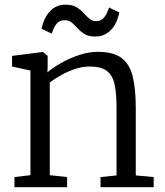

<svg xmlns="http://www.w3.org/2000/svg" viewBox="-20 -784 691 804"><path d="M107.5 -50.5V-488.5L30.5 -505.5V-550L157 -566H160.5L179.5 -550V-506L178.5 -481Q200.5 -500 235.5 -520Q270.5 -540 311 -553.5Q351.5 -567 389 -567Q454 -567 488.2 -541.8Q522.5 -516.5 535.5 -464.8Q548.5 -413 548.5 -332.5V-49.5L623.5 -42.5V0H401V-42.5L468 -49.5V-333.5Q468 -391.5 460 -429.8Q452 -468 427.8 -486.8Q403.5 -505.5 355 -505.5Q326.5 -505.5 295.8 -495.5Q265 -485.5 237 -470Q209 -454.5 188.5 -438.5V-50.5L261 -42.5V0H40.5V-42.5ZM154 -663.5Q164 -710.5 189.8 -737.5Q215.5 -764.5 254.5 -764.5Q282.5 -764.5 300 -754Q317.5 -743.5 329.8 -730Q342 -716.5 354 -706Q366 -695.5 382 -695.5Q404 -695.5 416.2 -711Q428.5 -726.5 436.5 -752.5L479.5 -732Q470 -684.5 443.8 -657.8Q417.5 -631 378.5 -631Q351.5 -631 334.5 -641.2Q317.5 -651.5 305.5 -665Q293.5 -678.5 281 -689Q268.5 -699.5 250.5 -699.5Q229 -699.5 216.8 -684.2Q204.5 -669 197 -643Z"/></svg>

Font: Merriweather 20pt Light
Style: Regular
Weight: 300
Version: Version 2.100